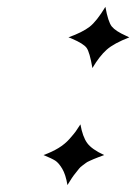

<svg xmlns="http://www.w3.org/2000/svg" viewBox="-20 -533 394 556"><path d="M354.5 -424.8Q310.1 -407.7 289.1 -389.2Q268.1 -370.6 247.6 -335.9Q239.7 -382.3 230.7 -394.5Q221.7 -406.7 188.5 -420.9Q182.1 -423.8 178.2 -424.8Q218.8 -439.5 239.3 -455.3Q259.8 -471.2 285.2 -513.2Q293 -469.7 303.7 -456.3Q314.5 -442.9 345.2 -429.2Q351.6 -426.3 354.5 -424.8ZM281.7 -84Q277.3 -82.5 265.9 -78.1Q254.4 -73.7 251.7 -72.5Q249 -71.3 240.2 -67.4Q231.4 -63.5 229 -61.3Q226.6 -59.1 219.5 -54.2Q212.4 -49.3 209 -44.7Q205.6 -40 199.5 -32.7Q193.4 -25.4 187.7 -16.8Q182.1 -8.3 175.3 2.9Q170.4 -27.3 160.2 -44.4Q149.9 -61.5 139.9 -67.9Q129.9 -74.2 106 -84Q130.4 -92.8 149.2 -104.2Q168 -115.7 181.2 -130.6Q194.3 -145.5 199.2 -152.3Q204.1 -159.2 212.9 -172.9Q219.2 -137.2 232.4 -118.9Q245.6 -100.6 281.7 -84Z"/></svg>

Font: Linux Biolinum
Style: Italic
Weight: 400
Italic angle: -12°
Designer: Philipp H. Poll
Foundry: Philipp H. Poll
Version: Version 1.1.3 ; ttfautohint (v0.9)